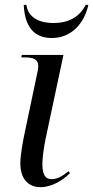

<svg xmlns="http://www.w3.org/2000/svg" viewBox="-20 -763 385 793"><path d="M194 -606C276 -606 328 -667 345 -743H334C309 -694 265 -668 201 -668C136 -668 95 -695 89 -743H78C82 -656 118 -606 194 -606ZM147 10C196 10 241 -20 269 -48L263 -56C240 -37 218 -23 193 -23C165 -23 155 -45 155 -87C155 -111 162 -160 168 -188L242 -536H70L68 -526H81C121 -526 138 -517 138 -489C138 -480 136 -469 133 -457L84 -224C75 -182 64 -125 64 -88C64 -28 94 10 147 10Z"/></svg>

Font: Noto Serif Display SemiCondensed
Style: Italic
Weight: 400
Width: 4
Italic angle: -12°
Designer: Monotype Design Team
Foundry: Monotype Imaging Inc.
Version: Version 2.009